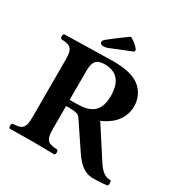

<svg xmlns="http://www.w3.org/2000/svg" viewBox="-190 -983 1096 1143"><g transform="rotate(30 358.0 -411.5)"><path d="M362 -654C322 -654 71 -647 31 -647C21 -641 21 -619 31 -613C86 -610 114 -606 114 -523V-122C114 -39 86 -35 31 -32C21 -26 21 -4 31 2C71 1 145 0 185 0C225 0 297 1 337 2C347 -4 347 -26 337 -32C282 -35 254 -39 254 -122V-283C333 -283 342 -276 356 -253L473 -79C504 -34 545 10 605 10C645 10 697 7 707 2C711 -5 710 -24 706 -32C661 -32 638 -56 610 -98L474 -308C528 -330 606 -382 606 -484C606 -524 591 -584 529 -621C492 -643 437 -654 362 -654ZM455 -467C455 -344 381 -325 297 -325H254V-524C254 -592 277 -613 330 -613C388 -613 455 -589 455 -467ZM382 -833C342 -805 276 -755 255 -737C245 -729 245 -723 245 -716C245 -708 256 -701 265 -701C274 -701 286 -702 300 -708L444 -766L447 -778C434 -799 407 -821 382 -833Z"/></g></svg>

Font: Libertinus Serif
Style: Bold
Weight: 700
Designer: Philipp H. Poll, Khaled Hosny
Foundry: Caleb Maclennan
Version: Version 7.050;RELEASE